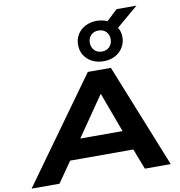

<svg xmlns="http://www.w3.org/2000/svg" viewBox="-148 -1187 1207 1287"><g transform="rotate(-10 455.5 -543.0)"><path d="M-38 0 469 -705H626L909 0H733L657 -198L727 -140H198L290 -199L152 0ZM527 -543 312 -231 277 -274H690L645 -232L530 -543ZM587 -757Q543 -757 508.5 -775Q474 -793 455 -824Q436 -855 436 -895Q436 -934 455 -965Q474 -996 508.5 -1014Q543 -1032 587 -1032Q606 -1032 624.5 -1028Q643 -1024 658 -1017L732 -1086H867L720 -961Q729 -947 733.5 -930Q738 -913 738 -895Q738 -856 718.5 -824.5Q699 -793 665 -775Q631 -757 587 -757ZM587 -823Q619 -823 638.5 -843.5Q658 -864 658 -895Q658 -926 638.5 -946Q619 -966 586 -966Q555 -966 535.5 -946Q516 -926 516 -895Q516 -864 535.5 -843.5Q555 -823 587 -823Z"/></g></svg>

Font: Nunito Sans 10pt Expanded ExtraBold
Style: Italic
Weight: 800
Width: 7
Italic angle: -9°
Designer: Vernon Adams
Foundry: Vernon Adams
Version: Version 3.101;gftools[0.9.27]